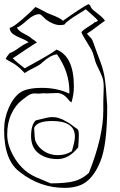

<svg xmlns="http://www.w3.org/2000/svg" viewBox="-31 -884 582 933"><path d="M89 -529 82 -536Q54 -566 28 -579.5Q2 -593 -3 -598Q0 -607 16 -626Q33 -631 61 -651.5Q89 -672 108 -678Q97 -688 73 -697.5Q49 -707 33 -718Q17 -729 16 -749Q29 -749 73 -786.5Q117 -824 141 -850Q152 -846 172 -835Q192 -824 198.5 -821Q205 -818 223 -811Q262 -796 275 -783Q366 -848 399 -864Q407 -860 409 -853.5Q411 -847 416 -841Q421 -835 445.5 -816.5Q470 -798 479 -783Q465 -774 437 -752.5Q409 -731 392 -721Q393 -717 400.5 -710Q408 -703 412.5 -697.5Q417 -692 422 -678.5Q427 -665 435 -642Q443 -619 457 -583Q471 -547 477.5 -507Q484 -467 490 -368Q490 -179 456 -98Q421 -12 364 14Q329 29 284 29Q165 29 68 -46Q-11 -102 -11 -252Q-11 -309 11.5 -360Q34 -411 66.5 -434Q99 -457 173 -457Q247 -457 306 -429V-441Q306 -535 246 -620Q215 -617 174 -580Q164 -569 134 -554.5Q104 -540 89 -529ZM156 -429 136 -430Q120 -430 103 -418L75 -397Q44 -373 24 -330Q4 -287 4 -230Q4 -173 43 -111.5Q82 -50 144 -23L215 7Q292 7 331 -4Q370 -15 401 -44Q471 -220 471 -346V-391L473 -461Q473 -491 466 -509Q459 -527 450.5 -544.5Q442 -562 437 -573Q432 -584 426 -607.5Q420 -631 413 -643Q365 -721 365 -726Q365 -731 378 -740.5Q391 -750 407.5 -760Q424 -770 429 -776Q437 -776 445 -784Q435 -796 413.5 -814.5Q392 -833 386 -839Q376 -832 350 -816Q295 -783 281 -764Q267 -762 262 -762Q229 -762 191 -790Q187 -793 181 -800Q167 -815 160 -815Q133 -815 100 -785Q67 -755 51 -750Q58 -734 87 -719.5Q116 -705 125 -695Q148 -681 148 -675Q148 -680 95.5 -644Q43 -608 31 -601Q41 -590 62 -573.5Q83 -557 89 -552Q101 -559 155 -588.5Q209 -618 244 -643Q328 -610 328 -464Q328 -424 316 -386Q308 -391 298 -404Q275 -432 246 -432L192 -430Q189 -431 182 -431ZM349 -168Q304 -111 248.5 -111Q193 -111 156.5 -139Q120 -167 120 -222.5Q120 -278 143 -299Q205 -315 218.5 -315Q232 -315 239.5 -314Q247 -313 255 -310Q263 -307 269 -305Q275 -303 284 -297.5Q293 -292 297.5 -290Q302 -288 311 -281.5Q320 -275 322.5 -273Q325 -271 335 -264L345 -257Q352 -253 352 -226.5Q352 -200 349 -168ZM333 -220Q333 -296 222 -296Q148 -296 135 -262Q137 -208 141 -199Q153 -169 182.5 -149.5Q212 -130 250 -130Q288 -130 318 -149Q333 -197 333 -220Z"/></svg>

Font: Londrina Sketch
Style: Regular
Weight: 400
Designer: Marcelo Magalhaes
Foundry: Marcelo Magalhaes
Version: Version 1.001 2011